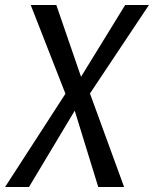

<svg xmlns="http://www.w3.org/2000/svg" viewBox="-60 -559 616 769"><path d="M333.5 189.9H437L300.3 -184.6L536.6 -539.1H441.4L264.6 -251.5L165.5 -539.1H63L202.1 -183.6L-39.6 189.9H56.2L239.3 -115.7Z"/></svg>

Font: Winston
Style: Italic
Weight: 400
Italic angle: -8.13011°
Designer: Vernon Adams, Kim Jin-seong, David Berlow, Cristiano Sobral
Foundry: The Winston Project Authors
Version: Version 3.004